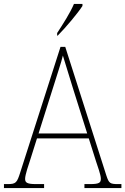

<svg xmlns="http://www.w3.org/2000/svg" viewBox="-23 -951 634 971"><path d="M266 -784V-771H269C309 -811 372 -886 394 -921V-931H351C332 -886 296 -830 266 -784ZM-3 0H200V-20H158C111 -20 104 -29 104 -47C104 -67 122 -119 129 -140L164 -251H426L463 -134C470 -113 487 -66 487 -48C487 -28 481 -20 433 -20H404V0H591V-20H575C533 -20 528 -24 515 -63L307 -714H283L80 -81C63 -27 58 -20 16 -20H-3ZM172 -276 247 -513C262 -563 288 -638 295 -670C307 -631 328 -563 347 -501L418 -276Z"/></svg>

Font: Noto Serif Myanmar SemiCondensed Thin
Style: Regular
Weight: 100
Width: 4
Designer: Ben Mitchell and the Monotype Design Team
Foundry: Monotype Imaging Inc.
Version: Version 2.106